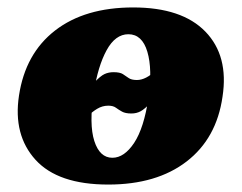

<svg xmlns="http://www.w3.org/2000/svg" viewBox="-20 -487 650 516"><path d="M271 9Q136 9 75.5 -57.5Q15 -124 31 -230Q48 -343 128 -405Q208 -467 338 -467Q469 -467 532 -402Q595 -337 578 -227Q562 -115 481.5 -53Q401 9 271 9ZM282 -63Q314 -63 340.5 -103Q367 -143 379 -224Q390 -301 376 -348Q362 -395 325 -395Q290 -395 266.5 -352Q243 -309 232 -238Q219 -153 233.5 -108Q248 -63 282 -63ZM333 -182Q317 -182 308 -187Q299 -192 291.5 -197.5Q284 -203 271 -203Q255 -203 241 -194.5Q227 -186 218 -176L232 -264Q250 -283 261 -288Q272 -293 285 -293Q302 -293 310 -288Q318 -283 325.5 -277.5Q333 -272 348 -272Q372 -272 399 -298L385 -211Q369 -194 358 -188Q347 -182 333 -182Z"/></svg>

Font: Vollkorn Black
Style: Italic
Weight: 900
Italic angle: -11°
Designer: Friedrich Althausen
Foundry: Friedrich Althausen
Version: Version 5.000; ttfautohint (v1.8.3)